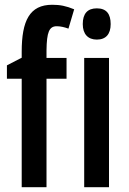

<svg xmlns="http://www.w3.org/2000/svg" viewBox="-20 -785 541 805"><path d="M259 -455V-542H175V-574C176 -650 186 -675 218 -675C234 -675 250 -671 267 -665L291 -746C257 -760 232 -765 199 -765C104 -765 71 -698 71 -568V-543L9 -511V-455H71V0H175V-455ZM386 -750C347 -750 327 -728 327 -684C327 -642 349 -619 386 -619C424 -619 444 -642 444 -684C444 -727 426 -750 386 -750ZM437 -542H333V0H437Z"/></svg>

Font: Noto Sans Display Condensed Medium
Style: Regular
Weight: 500
Width: 3
Designer: Monotype Design Team
Foundry: Monotype Imaging Inc.
Version: Version 1.900